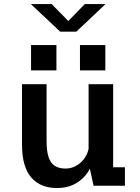

<svg xmlns="http://www.w3.org/2000/svg" viewBox="-20 -915 690 946"><path d="M261 11.5Q222 11.5 190.2 -0.8Q158.5 -13 135.8 -38.5Q113 -64 100.8 -104.2Q88.5 -144.5 88.5 -200.5V-500H209.5V-219.5Q209.5 -171 219.2 -141.2Q229 -111.5 249.8 -98Q270.5 -84.5 302.5 -84.5Q325.5 -84.5 345.8 -93.5Q366 -102.5 382 -118.2Q398 -134 407.5 -154.5Q417 -175 419 -198L448.5 -186Q448.5 -150 436.8 -115Q425 -80 401.2 -51.2Q377.5 -22.5 342.5 -5.5Q307.5 11.5 261 11.5ZM441 0 416.5 -112.5V-500H537.5V-64.5L516.5 -91H595.5V0ZM133 -693H258V-568H133ZM374 -693H499V-568H374ZM132 -895H234.5L316.5 -811.5L398 -895H500L356 -759H276.5Z"/></svg>

Font: Trispace Thin Medium
Style: Regular
Weight: 500
Version: Version 1.210